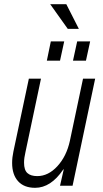

<svg xmlns="http://www.w3.org/2000/svg" viewBox="-20 -888 493 918"><path d="M327 0H267L285 -79L282 -77Q223 10 148 10Q95 10 66.5 -21.5Q38 -53 38 -109Q38 -135 44 -163L118 -512H176L102 -162Q95 -133 95 -110Q95 -75 111 -60.5Q127 -46 158 -46Q211 -46 254.5 -93.5Q298 -141 314 -214L377 -512H435ZM223 -690H287L267 -598H204ZM349 -690H411L391 -598H329ZM220 -868H297L357 -750H304Z"/></svg>

Font: Decalotype Light Italic
Style: Regular
Weight: 300
Italic angle: -12°
Designer: Alfredo Marco Pradil
Foundry: Alfredo Marco Pradil
Version: Version 1.0